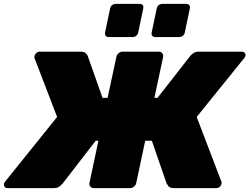

<svg xmlns="http://www.w3.org/2000/svg" viewBox="-42 -965 1280 985"><path d="M1199 -700Q1208 -700 1213.5 -693.5Q1219 -687 1217 -678Q1215 -671 1211 -667L967 -365L1094 -33Q1096 -28 1094 -22Q1093 -13 1085 -6.5Q1077 0 1068 0H850Q830 0 822.5 -9.5Q815 -19 813 -23L737 -243H703L657 -27Q655 -15 645.5 -7.5Q636 0 625 0H439Q428 0 421.5 -7.5Q415 -15 417 -27L463 -243H449L279 -23Q275 -19 264.5 -9.5Q254 0 234 0H-4Q-13 0 -18 -6.5Q-23 -13 -22 -22Q-21 -24 -19.5 -27.5Q-18 -31 -16 -33L251 -365L135 -667Q133 -672 135 -678Q137 -687 144.5 -693.5Q152 -700 161 -700H372Q389 -700 397 -693Q405 -686 408 -678L484 -463H510L555 -673Q557 -684 566.5 -692Q576 -700 587 -700H773Q784 -700 790.5 -692Q797 -684 795 -673L750 -463H766L934 -678Q940 -686 951 -693Q962 -700 978 -700ZM754 -775Q744 -775 739 -781.5Q734 -788 736 -798L762 -922Q764 -932 772 -938.5Q780 -945 790 -945H914Q924 -945 929 -938.5Q934 -932 932 -922L906 -798Q904 -788 896 -781.5Q888 -775 878 -775ZM515 -775Q505 -775 500 -781.5Q495 -788 497 -798L523 -922Q525 -932 533 -938.5Q541 -945 551 -945H675Q685 -945 690 -938.5Q695 -932 693 -922L667 -798Q665 -788 657 -781.5Q649 -775 639 -775Z"/></svg>

Font: Rubik Light Black
Style: Italic
Weight: 900
Italic angle: -12°
Version: Version 2.104